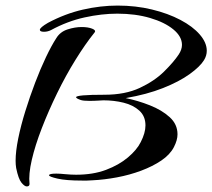

<svg xmlns="http://www.w3.org/2000/svg" viewBox="-20 -607 762 689"><path d="M275 41Q217 41 186.5 34Q156 27 156 22Q156 16 182 16Q189 16 196.5 16.5Q204 17 214 18Q225 19 234.5 19.5Q244 20 253 20Q314 20 360.5 2.5Q407 -15 439 -42Q471 -69 485 -97Q502 -130 502 -157Q502 -190 480 -210Q458 -230 423.5 -238.5Q389 -247 351 -247Q348 -247 333 -246Q318 -245 301 -245Q279 -245 270 -248Q253 -254 253 -258Q253 -267 355 -267Q429 -267 481.5 -291.5Q534 -316 568.5 -350Q603 -384 621 -411Q633 -429 633 -446Q633 -476 602 -501.5Q571 -527 518.5 -542.5Q466 -558 401 -558Q345 -558 283.5 -544.5Q222 -531 163 -499Q151 -493 138 -493Q123 -493 123 -500Q123 -508 152 -525Q214 -558 277.5 -572.5Q341 -587 402 -587Q467 -587 525 -573Q583 -559 627.5 -535.5Q672 -512 697 -483Q722 -454 722 -425Q722 -407 712 -391Q698 -368 660.5 -341Q623 -314 565 -291Q507 -268 431 -255Q475 -246 518 -229Q561 -212 589 -186.5Q617 -161 617 -125Q617 -104 604 -79Q590 -52 559 -31Q528 -10 486.5 5.5Q445 21 399.5 29.5Q354 38 312 40Q302 41 292.5 41Q283 41 275 41ZM76 62Q68 62 57 48.5Q46 35 38 -4Q37 -10 36.5 -16.5Q36 -23 36 -30Q36 -64 45.5 -110.5Q55 -157 71 -208.5Q87 -260 106 -310Q125 -360 145 -402Q165 -444 182 -470Q196 -493 222.5 -501.5Q249 -510 273 -510Q296 -510 311 -504Q326 -498 319 -490Q286 -449 251 -392.5Q216 -336 185 -272.5Q154 -209 130 -147Q106 -85 94 -33Q82 19 86 53Q86 62 76 62Z"/></svg>

Font: Grechen Fuemen
Style: Regular
Weight: 400
Designer: Robert E. Leuschke
Foundry: Robert E. Leuschke
Version: Version 1.010; ttfautohint (v1.8.3)